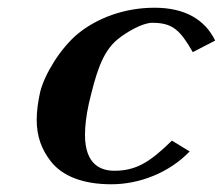

<svg xmlns="http://www.w3.org/2000/svg" viewBox="-20 -465 577 497"><path d="M210 -197C228 -272 243 -328 283 -362C307 -382 349 -406 374 -406C426 -406 446 -388 479 -330L537 -360C510 -415 458 -445 380 -445C300 -445 230 -417 182 -378C136 -340 95 -272 84 -227C78 -200 75 -176 75 -155C75 -111 88 -78 111 -48C141 -9 195 12 268 12C343 12 419 -19 471 -73L425 -101C367 -44 331 -23 276 -23C243 -23 200 -37 200 -116C200 -138 203 -165 210 -197Z"/></svg>

Font: Linux Libertine O
Style: Bold Italic
Weight: 700
Italic angle: -11.5°
Designer: Philipp H. Poll
Foundry: Philipp H. Poll
Version: Version 4.1.0